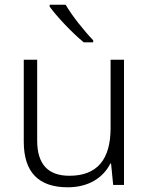

<svg xmlns="http://www.w3.org/2000/svg" viewBox="-20 -786 636 816"><path d="M259 -766H191V-758C220 -717 287 -646 336 -606H376V-615C338 -654 284 -722 259 -766ZM507 -532H450V-242C450 -107 392 -39 275 -39C185 -39 138 -87 138 -189V-532H81V-184C81 -53 145 10 268 10C359 10 420 -33 449 -91H452L461 0H507Z"/></svg>

Font: Noto Sans Ethiopic Light
Style: Regular
Weight: 300
Designer: Monotype Design Team
Foundry: Monotype Imaging Inc.
Version: Version 2.102